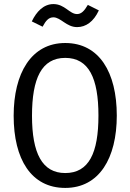

<svg xmlns="http://www.w3.org/2000/svg" viewBox="-20 -911 640 942"><path d="M358 -778C401 -778 439 -804 465 -860L411 -887C393 -856 378 -842 358 -842C321 -842 298 -891 242 -891C194 -891 159 -854 136 -806L189 -780C205 -810 219 -826 242 -826C278 -826 306 -778 358 -778ZM553 -344C553 -556 467 -700 300 -700C133 -700 47 -551 47 -343C47 -130 133 11 300 11C467 11 553 -135 553 -344ZM463 -344C463 -160 416 -62 300 -62C187 -62 137 -159 137 -343C137 -526 184 -627 300 -627C416 -627 463 -527 463 -344Z"/></svg>

Font: FiraMono Nerd Font
Style: Regular
Weight: 400
Designer: Carrois Corporate & Edenspiekermann AG
Foundry: Carrois Corporate GbR & Edenspiekermann AG
Version: Version 003.206;Nerd Fonts 3.3.0